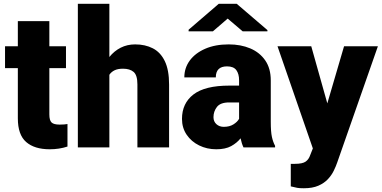

<svg xmlns="http://www.w3.org/2000/svg" viewBox="-20 -770 1994 1003"><path d="M324.7 -528.3V-414.1H237.8V-172.4Q237.8 -141.1 249.5 -130.1Q261.2 -119.1 291.5 -119.1Q305.7 -119.1 314.9 -119.9Q324.2 -120.6 332.5 -122.1V-4.4Q289.1 9.8 239.7 9.8Q160.2 9.8 116.7 -28.1Q73.2 -65.9 73.2 -151.9V-414.1H6.3V-528.3H73.2V-659.7H237.8V-528.3Z M551.3 -750V-472.2Q576.2 -503.4 610.4 -520.8Q644.5 -538.1 686 -538.1Q738.3 -538.1 778.3 -517.6Q818.4 -497.1 840.8 -450.9Q863.3 -404.8 863.3 -328.1V0H697.8V-329.1Q697.8 -377.4 678 -394.3Q658.2 -411.1 622.6 -411.1Q595.7 -411.1 578.6 -402.8Q561.5 -394.5 551.3 -379.4V0H386.7V-750Z M1252 0Q1242.7 -19 1236.8 -47.4Q1217.8 -23.4 1187.7 -6.8Q1157.7 9.8 1109.9 9.8Q1061 9.8 1020.3 -10.3Q979.5 -30.3 955.1 -66.2Q930.7 -102.1 930.7 -148.9Q930.7 -230.5 990.7 -276.6Q1050.8 -322.8 1178.2 -322.8H1229V-350.6Q1229 -383.8 1214.6 -403.6Q1200.2 -423.3 1166 -423.3Q1107.4 -423.3 1107.4 -365.7H942.9Q942.9 -415 971.4 -453.9Q1000 -492.7 1052.2 -515.4Q1104.5 -538.1 1174.8 -538.1Q1237.8 -538.1 1287.4 -517.1Q1336.9 -496.1 1365.7 -454.3Q1394.5 -412.6 1394.5 -349.6V-133.3Q1394.5 -81.5 1400.4 -54.9Q1406.2 -28.3 1417 -8.3V0ZM1148.9 -107.4Q1179.2 -107.4 1199.7 -120.4Q1220.2 -133.3 1229 -149.4V-234.9H1177.2Q1131.3 -234.9 1113.3 -211.4Q1095.2 -188 1095.2 -157.7Q1095.2 -135.3 1110.6 -121.3Q1126 -107.4 1148.9 -107.4ZM1216.8 -750 1377 -612.8V-606.4H1247.6L1169.4 -672.9L1092.3 -606.4H965.3V-614.7L1122.6 -750Z M1606 -528.3 1689.9 -230 1777.3 -528.3H1954.1L1741.7 78.6Q1734.9 98.6 1723.6 121.8Q1712.4 145 1692.9 166Q1673.3 187 1642.8 200.2Q1612.3 213.4 1567.4 213.4Q1543.5 213.4 1532.5 211.2Q1521.5 209 1499 203.6V85.9H1520.5Q1560.1 85.9 1576.7 74.2Q1593.3 62.5 1600.6 40L1614.3 5.4L1429.7 -528.3Z"/></svg>

Font: Vazirmatn RD UI FD Black
Style: Regular
Weight: 900
Designer: Saber Rastikerdar
Foundry: Saber Rastikerdar
Version: Version 33.003